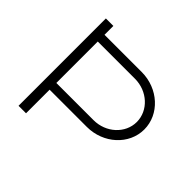

<svg xmlns="http://www.w3.org/2000/svg" viewBox="-165 -894 1088 1088"><g transform="rotate(45 379.5 -350.0)"><path d="M108 0H168V-189H466C599 -189 707 -287.6 707 -409C707 -530.4 599 -629 466 -629H168V-700H108ZM168 -243V-575H466C565.9 -575 647 -500.6 647 -409C647 -317.4 565.9 -243 466 -243Z"/></g></svg>

Font: Resamitz
Style: Regular
Weight: 500
Designer: gluk
Foundry: gluk
Version: Version 0.047